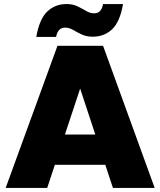

<svg xmlns="http://www.w3.org/2000/svg" viewBox="-20 -932 795 952"><path d="M491 -705 747 0H540L341 -603H414L214 0H8L265 -705ZM169 -265H566L615 -115H120ZM440 -750Q409 -750 385.5 -761Q362 -772 342.5 -783.5Q323 -795 303 -795Q285 -795 274 -784Q263 -773 258 -749H160Q175 -837 214 -874.5Q253 -912 310 -912Q341 -912 364.5 -900.5Q388 -889 407.5 -877.5Q427 -866 447 -866Q465 -866 476 -877.5Q487 -889 491 -912H590Q575 -824 536 -787Q497 -750 440 -750Z"/></svg>

Font: Parkinsans ExtraBold
Style: Regular
Weight: 800
Designer: Red Stone, Indian Type Foundry
Foundry: Indian Type Foundry
Version: Version 1.000